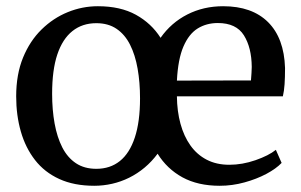

<svg xmlns="http://www.w3.org/2000/svg" viewBox="-20 -586 966 617"><path d="M283 11Q218 11 170.5 -10.8Q123 -32.5 92.5 -71.8Q62 -111 47 -163.2Q32 -215.5 32 -276.5Q32 -347 54 -400.8Q76 -454.5 113.5 -491.2Q151 -528 197.8 -547Q244.5 -566 294.5 -566Q367 -566 416.8 -538.5Q466.5 -511 496 -464.5Q530 -513 582 -539.5Q634 -566 697 -566Q790 -566 841.5 -514.8Q893 -463.5 896 -367.5Q896 -337.5 894.5 -315.5Q893 -293.5 889 -276.5H548.5Q549 -228.5 560 -188.2Q571 -148 592 -118.5Q613 -89 644.2 -72.8Q675.5 -56.5 717 -56.5Q758.5 -56.5 801 -71.2Q843.5 -86 866.5 -104.5L885 -62.5Q867.5 -44 836 -27.2Q804.5 -10.5 765.5 0.2Q726.5 11 686 11Q616 11 566.2 -16.2Q516.5 -43.5 486.5 -92Q468 -67 444.8 -47.5Q421.5 -28 395.2 -15Q369 -2 340.5 4.5Q312 11 283 11ZM147.5 -284.5Q147.5 -233 155.5 -189Q163.5 -145 180.2 -112.2Q197 -79.5 224 -61.5Q251 -43.5 289.5 -43.5Q334 -43.5 365.2 -68.5Q396.5 -93.5 413.2 -144Q430 -194.5 430 -270Q430 -321.5 422.2 -365.5Q414.5 -409.5 398 -442.2Q381.5 -475 354.8 -493.2Q328 -511.5 289.5 -511.5Q244.5 -511.5 212.8 -486.2Q181 -461 164.2 -411Q147.5 -361 147.5 -284.5ZM548.5 -327 786.5 -327.5Q787.5 -338 788.2 -351.5Q789 -365 789 -371Q788.5 -433 763.8 -472.5Q739 -512 680 -512Q643.5 -512 615.2 -494.5Q587 -477 569.5 -436.5Q552 -396 548.5 -327Z"/></svg>

Font: Merriweather 28pt
Style: Regular
Weight: 400
Version: Version 2.100